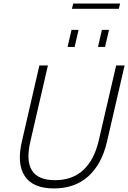

<svg xmlns="http://www.w3.org/2000/svg" viewBox="-20 -1061 726 1088"><path d="M387.7 -1011.2 395 -1041H660.6L653.3 -1011.2ZM362.8 -794.9 385.3 -891.6H425.3L402.8 -794.9ZM535.2 -794.9 557.6 -891.6H597.7L575.2 -794.9ZM285.6 6.8Q167 6.8 120.8 -62.5Q74.7 -131.8 103.5 -257.3L203.1 -689.9H251.5L151.9 -258.8Q101.1 -40 291.5 -40Q390.1 -40 452.4 -97.9Q514.6 -155.8 539.6 -265.1L638.2 -689.9H686L586.4 -258.8Q557.1 -130.9 480.5 -62Q403.8 6.8 285.6 6.8Z"/></svg>

Font: HK Grotesk Light Legacy Italic
Style: Regular
Weight: 300
Italic angle: -13°
Designer: Alfredo Marco Pradil
Foundry: Hanken Design Co.
Version: Version 2.022;PS 002.022;hotconv 1.0.88;makeotf.lib2.5.64775